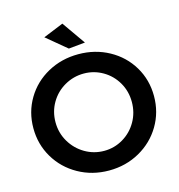

<svg xmlns="http://www.w3.org/2000/svg" viewBox="-130 -1024 1069 1147"><g transform="rotate(-15 404.5 -450.0)"><path d="M777 -351Q777 -251 728 -168.5Q679 -86 593.5 -38Q508 10 404 10Q300 10 214.5 -38Q129 -86 80 -168.5Q31 -251 31 -351Q31 -451 80 -533Q129 -615 214.5 -662Q300 -709 404 -709Q508 -709 593.5 -662Q679 -615 728 -533Q777 -451 777 -351ZM168 -351Q168 -285 200.5 -230Q233 -175 287.5 -143Q342 -111 406 -111Q469 -111 523 -143Q577 -175 608.5 -230Q640 -285 640 -351Q640 -417 608.5 -471.5Q577 -526 523 -557.5Q469 -589 406 -589Q342 -589 287 -557.5Q232 -526 200 -471.5Q168 -417 168 -351ZM360 -910 461 -766 359 -756 235 -859Z"/></g></svg>

Font: Montserrat arm2 Medium
Style: Regular
Weight: 500
Designer: Julieta Ulanovsky
Foundry: Julieta Ulanovsky
Version: Version 6.000